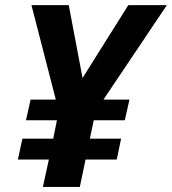

<svg xmlns="http://www.w3.org/2000/svg" viewBox="-20 -734 675 754"><path d="M171.9 -107.4H50.3L67.9 -189.5H189L203.6 -261.7H82L100.1 -342.8H199.2L103.5 -713.9H250L304.2 -427.7L483.9 -713.9H635.3L386.2 -342.8H488.3L470.2 -261.7H348.1L333 -189.5H455.6L438.5 -107.4H315.9L293.5 0H148.4Z"/></svg>

Font: Viking Open Sans
Style: Bold Italic
Weight: 700
Italic angle: -12°
Foundry: Ascender Corporation
Version: Version 2.000